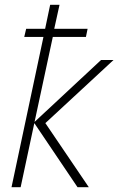

<svg xmlns="http://www.w3.org/2000/svg" viewBox="-20 -780 493 800"><path d="M28 0 161 -626H81L89 -660H168L189 -760H228L206 -660H345L338 -626H200L124 -272L401 -530H453L169 -267L350 0H303L123 -267L66 0Z"/></svg>

Font: Noto Sans Disp ExtLt
Style: Italic
Weight: 200
Italic angle: -12°
Designer: Monotype Design Team
Foundry: Monotype Imaging Inc.
Version: Version 2.000;GOOG;noto-source:20170915:90ef993387c0